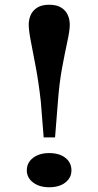

<svg xmlns="http://www.w3.org/2000/svg" viewBox="-20 -776 414 809"><path d="M164 -197 152 -348Q143 -428 131 -492Q119 -556 110 -602Q101 -648 101 -672Q101 -694 109.5 -713Q118 -732 137 -744Q156 -756 187 -756Q219 -756 238 -744Q257 -732 265.5 -713Q274 -694 274 -672Q274 -648 264 -602Q254 -556 242 -492Q230 -428 224 -348L212 -197ZM187 -131Q230 -131 255.5 -111Q281 -91 281 -58Q281 -27 255.5 -7Q230 13 187 13Q146 13 119.5 -7Q93 -27 93 -58Q93 -91 119.5 -111Q146 -131 187 -131Z"/></svg>

Font: BioRhyme SemiExpanded Medium
Style: Regular
Weight: 500
Width: 6
Designer: Aoife Mooney
Foundry: Aoife Mooney Type
Version: Version 1.600;gftools[0.9.33]